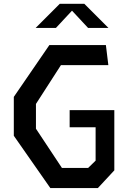

<svg xmlns="http://www.w3.org/2000/svg" viewBox="-20 -960 660 980"><path d="M237 0H479.5L563.5 -90.5V-398H335.5V-310.5H468V-140L430 -103H296L163.5 -303V-429.5L291 -627.5H533L520.5 -730H232L50.5 -465.5V-267ZM162 -817.5H265.5L347.5 -905.5L429.5 -817.5H533.5L410.5 -940.5H285Z"/></svg>

Font: Monaspace Krypton Medium
Style: Regular
Weight: 500
Designer: Riley Cran & the Lettermatic Team
Foundry: Lettermatic
Version: Version 1.101 (Monaspace Krypton)